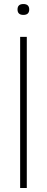

<svg xmlns="http://www.w3.org/2000/svg" viewBox="-20 -933 233 953"><path d="M80 -750H113V0H80ZM96 -859Q67 -859 67 -886Q67 -913 96 -913Q125 -913 125 -886Q125 -859 96 -859Z"/></svg>

Font: Poiret One
Style: Regular
Weight: 400
Designer: Denis Masharov
Foundry: Denis Masharov
Version: Version 1.001